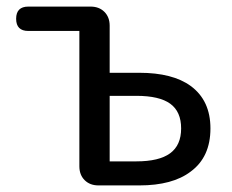

<svg xmlns="http://www.w3.org/2000/svg" viewBox="-20 -563 705 583"><path d="M279 0Q253 0 237 -16Q221 -32 221 -58V-469H66Q29 -469 29 -506Q29 -543 66 -543H171H255Q281 -543 297 -527Q313 -511 313 -485V-342H403Q504 -342 559 -302Q619 -258 619 -173Q619 -86 559 -42Q504 0 403 0ZM313 -73H394Q463 -73 496.5 -97.5Q530 -122 530 -173Q530 -224 497 -248Q464 -272 394 -272H313V-172Z"/></svg>

Font: GenSenRounded JP R
Style: Regular
Weight: 400
Version: Version 1.501;PS 1;hotconv 16.6.51;makeotf.lib2.5.65220